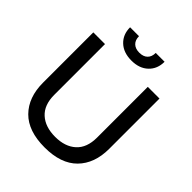

<svg xmlns="http://www.w3.org/2000/svg" viewBox="-243 -1025 1184 1184"><g transform="rotate(45 348.5 -433.5)"><path d="M349.1 -742.2Q279.3 -742.2 238.8 -780.8Q198.2 -819.3 198.2 -881.8H275.9Q275.9 -848.1 295.2 -829.6Q314.5 -811 349.1 -811Q383.8 -811 402.8 -829.6Q421.9 -848.1 421.9 -881.8H499Q499 -819.3 458.5 -780.8Q418 -742.2 349.1 -742.2ZM349.1 15.1Q206.1 15.1 133.1 -58.8Q60.1 -132.8 60.1 -261.2V-699.2H162.1V-256.8Q162.1 -168 212.2 -122.6Q262.2 -77.1 349.1 -77.1Q435.1 -77.1 485.1 -122.6Q535.2 -168 535.2 -256.8V-699.2H637.2V-261.2Q637.2 -132.8 564.2 -58.8Q491.2 15.1 349.1 15.1Z"/></g></svg>

Font: Prompt
Style: Regular
Weight: 400
Designer: Katatrad Team
Foundry: CadsonDemak
Version: Version 1.000;PS 001.000;hotconv 1.0.88;makeotf.lib2.5.64775